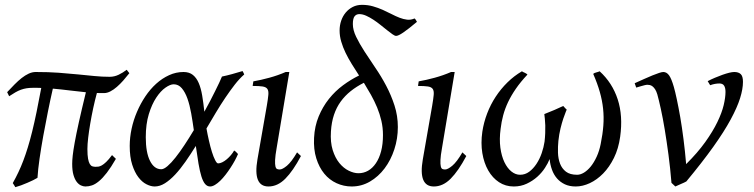

<svg xmlns="http://www.w3.org/2000/svg" viewBox="-20 -757 3140 800"><path d="M462.9 -95.2Q442.4 -59.6 425 -37.1Q407.7 -14.6 392.3 -2Q377 10.7 363.3 15.4Q349.6 20 335.9 20Q327.1 20 317.4 15.6Q307.6 11.2 299.6 0.7Q291.5 -9.8 286.1 -28.1Q280.8 -46.4 280.8 -74.2Q280.8 -88.4 283 -108.9Q285.2 -129.4 291.3 -163.3Q297.4 -197.3 308.6 -247.8Q319.8 -298.3 337.9 -372.6Q303.7 -376 270.8 -380.1Q237.8 -384.3 200.2 -387.7Q189.9 -342.8 179.7 -292Q169.4 -241.2 160.4 -191.4Q151.4 -141.6 144.8 -95.9Q138.2 -50.3 136.2 -16.1Q129.4 -11.7 118.2 -6.3Q106.9 -1 94.2 4.6Q81.5 10.3 68.1 15.1Q54.7 20 43.9 22.9Q43 21 40.3 16.8Q37.6 12.7 35.6 9.5Q33.7 6.3 33.2 5.9Q45.9 -16.6 56.6 -39.3Q67.4 -62 77.1 -87.6Q86.9 -113.3 95.9 -142.8Q105 -172.4 114 -208.7Q123 -245.1 132.3 -290Q141.6 -335 151.9 -390.6Q143.6 -391.1 134.8 -391.1Q126.5 -391.1 117.2 -391.1Q102.5 -391.1 90.6 -389.2Q78.6 -387.2 67.1 -383.1Q55.7 -378.9 43.9 -372.1Q32.2 -365.2 18.1 -356L9.8 -373Q25.4 -389.6 40.5 -405Q55.7 -420.4 70.3 -431.9Q85 -443.4 99.6 -450.2Q114.3 -457 128.9 -457Q181.6 -457 224.6 -453.9Q267.6 -450.7 304.4 -447Q341.3 -443.4 373.5 -440.2Q405.8 -437 437 -437Q456.5 -437 474.4 -445.6Q492.2 -454.1 507.8 -466.3L519 -452.1Q506.8 -436.5 493.7 -421.6Q480.5 -406.7 467 -395Q453.6 -383.3 439.9 -376.2Q426.3 -369.1 413.1 -369.1Q405.3 -369.1 397.9 -369.1Q390.6 -369.1 383.8 -369.6Q375.5 -339.4 368.4 -306.4Q361.3 -273.4 356 -241.9Q350.6 -210.4 347.4 -182.9Q344.2 -155.3 344.2 -136.2Q344.2 -110.4 346.9 -95.7Q349.6 -81.1 354.2 -73.5Q358.9 -65.9 365 -64Q371.1 -62 377.9 -62Q383.8 -62 389.9 -62.7Q396 -63.5 404.1 -67.9Q412.1 -72.3 422.6 -82.3Q433.1 -92.3 446.8 -110.8L462.9 -95.2Z M651.9 -51.8Q662.6 -51.8 678 -64.9Q693.4 -78.1 711.2 -100.6Q729 -123 748.5 -152.6Q768.1 -182.1 787.6 -214.8Q782.7 -250.5 776.6 -284.9Q770.5 -319.3 761 -346.2Q751.5 -373 737.5 -389.4Q723.6 -405.8 703.6 -405.8Q689.5 -405.8 669.4 -391.8Q649.4 -377.9 631.1 -350.3Q612.8 -322.8 600.1 -281.5Q587.4 -240.2 587.4 -185.1Q587.4 -121.6 605 -86.7Q622.6 -51.8 651.9 -51.8ZM997.6 -446.8Q977.5 -429.2 958 -404.1Q938.5 -378.9 918.7 -349.6Q898.9 -320.3 879.4 -287.6Q859.9 -254.9 840.3 -221.7Q844.7 -196.8 850.6 -170.9Q856.4 -145 863 -124Q869.6 -103 876.5 -89.6Q883.3 -76.2 888.7 -76.2Q896.5 -76.2 906 -80.8Q915.5 -85.4 924.8 -93.3Q934.1 -101.1 942.1 -110.6Q950.2 -120.1 955.6 -129.9Q961.9 -126 964.8 -122.6Q967.8 -119.1 971.7 -115.2Q966.3 -102.5 958.3 -87.6Q950.2 -72.8 940.4 -57.9Q930.7 -43 919.7 -28.8Q908.7 -14.6 897.7 -3.9Q886.7 6.8 875.7 13.4Q864.7 20 855.5 20Q843.3 20 834.5 9.5Q825.7 -1 819.1 -22.2Q812.5 -43.5 807.1 -75.2Q801.8 -106.9 795.9 -148.9Q774.4 -114.3 752.9 -83.5Q731.4 -52.7 710 -29.8Q688.5 -6.8 667.2 6.6Q646 20 624.5 20Q608.4 20 590.1 10.7Q571.8 1.5 556.4 -18.8Q541 -39.1 530.8 -71Q520.5 -103 520.5 -148.9Q520.5 -184.1 528.3 -220.5Q536.1 -256.8 550.8 -291Q565.4 -325.2 585.7 -355.5Q606 -385.7 630.9 -408.2Q655.8 -430.7 684.6 -443.8Q713.4 -457 744.6 -457Q768.6 -457 783.7 -444.8Q798.8 -432.6 808.1 -410.9Q817.4 -389.2 822.5 -358.6Q827.6 -328.1 831.5 -291.5Q844.2 -314.5 855.5 -336.2Q866.7 -357.9 876.2 -377Q885.7 -396 893.1 -411.6Q900.4 -427.2 904.8 -438Q925.8 -442.4 946.8 -448.2Q967.8 -454.1 990.7 -460.9Q993.7 -455.6 994.9 -452.9Q996.1 -450.2 997.6 -446.8Z M1233.9 -106.9Q1201.2 -44.9 1168.9 -12.5Q1136.7 20 1098.6 20Q1033.2 20 1052.7 -92.8L1091.8 -316.9Q1096.7 -345.2 1098.1 -361.8Q1099.6 -378.4 1094 -386.5Q1088.4 -394.5 1074 -396.7Q1059.6 -398.9 1032.7 -398.9L1035.6 -418Q1066.4 -423.3 1102.3 -433.1Q1138.2 -442.9 1170.4 -457H1185.5L1132.8 -141.1Q1127 -108.4 1126.2 -90.3Q1125.5 -72.3 1127.7 -63.5Q1129.9 -54.7 1134.8 -52.7Q1139.6 -50.8 1145.5 -50.8Q1156.7 -50.8 1175.5 -66.4Q1194.3 -82 1217.8 -122.1L1233.9 -106.9Z M1575.7 -194.3Q1575.7 -225.1 1569.1 -253.7Q1562.5 -282.2 1551.3 -309.3Q1540 -336.4 1525.6 -362.1Q1511.2 -387.7 1496.1 -412.1Q1465.3 -396.5 1441.2 -377.2Q1417 -357.9 1399.4 -333.5Q1381.8 -309.1 1371.6 -278.6Q1361.3 -248 1358.9 -209.5Q1356 -164.6 1366.2 -131.8Q1376.5 -99.1 1394 -77.6Q1411.6 -56.2 1433.1 -45.7Q1454.6 -35.2 1473.6 -35.2Q1495.1 -35.2 1513.7 -45.7Q1532.2 -56.2 1546.1 -76.7Q1560.1 -97.2 1567.9 -126.7Q1575.7 -156.2 1575.7 -194.3ZM1717.3 -666Q1681.2 -635.7 1660.4 -621.6Q1639.6 -607.4 1630.4 -607.4Q1625 -607.4 1615.2 -614.3Q1605.5 -621.1 1593 -631.1Q1580.6 -641.1 1565.9 -652.8Q1551.3 -664.6 1536.1 -674.6Q1521 -684.6 1505.9 -691.4Q1490.7 -698.2 1477.1 -698.2Q1464.8 -698.2 1457.5 -689.2Q1450.2 -680.2 1450.2 -656.7Q1450.2 -631.8 1464.1 -603.3Q1478 -574.7 1498.8 -542.5Q1519.5 -510.3 1543.9 -474.6Q1568.4 -439 1589.1 -399.7Q1609.9 -360.4 1623.8 -317.4Q1637.7 -274.4 1637.7 -227.5Q1637.7 -179.2 1623 -134.5Q1608.4 -89.8 1582.5 -55.4Q1556.6 -21 1521.5 -0.5Q1486.3 20 1445.3 20Q1412.1 20 1382.3 6.3Q1352.5 -7.3 1331.1 -33.4Q1309.6 -59.6 1297.9 -97.2Q1286.1 -134.8 1288.6 -182.6Q1291 -231.4 1307.9 -272Q1324.7 -312.5 1350.6 -345Q1376.5 -377.4 1409.2 -401.6Q1441.9 -425.8 1476.1 -442.4Q1460.4 -466.3 1445.8 -490Q1431.2 -513.7 1419.9 -536.9Q1408.7 -560.1 1401.9 -583.3Q1395 -606.4 1395 -629.9Q1395 -651.4 1401.6 -670.7Q1408.2 -689.9 1420.4 -704.6Q1432.6 -719.2 1449.7 -728Q1466.8 -736.8 1488.3 -736.8Q1512.7 -736.8 1533.9 -730.7Q1555.2 -724.6 1574.5 -716.1Q1593.8 -707.5 1611.1 -698.5Q1628.4 -689.5 1644.8 -683.1Q1661.1 -676.8 1676.5 -675Q1691.9 -673.3 1707.5 -680.2Q1710.4 -677.7 1711.9 -675.3Q1713.4 -672.9 1717.3 -666Z M1922.9 -106.9Q1890.1 -44.9 1857.9 -12.5Q1825.7 20 1787.6 20Q1722.2 20 1741.7 -92.8L1780.8 -316.9Q1785.6 -345.2 1787.1 -361.8Q1788.6 -378.4 1783 -386.5Q1777.3 -394.5 1762.9 -396.7Q1748.5 -398.9 1721.7 -398.9L1724.6 -418Q1755.4 -423.3 1791.3 -433.1Q1827.1 -442.9 1859.4 -457H1874.5L1821.8 -141.1Q1815.9 -108.4 1815.2 -90.3Q1814.5 -72.3 1816.7 -63.5Q1818.8 -54.7 1823.7 -52.7Q1828.6 -50.8 1834.5 -50.8Q1845.7 -50.8 1864.5 -66.4Q1883.3 -82 1906.7 -122.1L1922.9 -106.9Z M2564 -187Q2557.1 -137.7 2538.1 -99.1Q2519 -60.5 2493.2 -34.2Q2467.3 -7.8 2437.5 6.1Q2407.7 20 2378.9 20Q2353 20 2333.7 11Q2314.5 2 2301 -13.4Q2287.6 -28.8 2280 -49.6Q2272.5 -70.3 2270 -94.2Q2263.7 -77.6 2250.7 -57.6Q2237.8 -37.6 2218.8 -20.5Q2199.7 -3.4 2175 8.3Q2150.4 20 2120.6 20Q2086.4 20 2059.3 2.2Q2032.2 -15.6 2014.4 -46.6Q1996.6 -77.6 1989.7 -119.1Q1982.9 -160.6 1989.7 -208Q1995.6 -247.1 2009.8 -284.2Q2023.9 -321.3 2045.4 -354Q2066.9 -386.7 2094.5 -413.8Q2122.1 -440.9 2154.8 -460Q2156.2 -458.5 2159.4 -457Q2162.6 -455.6 2166.3 -453.9Q2169.9 -452.1 2173.1 -450.2Q2176.3 -448.2 2177.7 -446.3Q2148.9 -415.5 2129.4 -387.2Q2109.9 -358.9 2096.9 -331.5Q2084 -304.2 2076.7 -276.9Q2069.3 -249.5 2065.9 -220.2Q2060.1 -176.8 2064.9 -141.4Q2069.8 -106 2081.8 -81.1Q2093.8 -56.2 2110.8 -42.5Q2127.9 -28.8 2147 -28.8Q2168 -28.8 2185.1 -41.5Q2202.1 -54.2 2215.3 -74.2Q2228.5 -94.2 2237.1 -118.9Q2245.6 -143.6 2249 -167Q2251 -184.6 2251.7 -201.9Q2252.4 -219.2 2252 -234.6Q2251.5 -250 2250.2 -262.2Q2249 -274.4 2248 -281.7Q2269 -289.6 2290 -298.8Q2311 -308.1 2326.7 -315.4Q2330.6 -310.5 2335.9 -305.4Q2341.3 -300.3 2341.3 -300.3Q2341.3 -300.3 2337.2 -290.3Q2333 -280.3 2327.1 -262.9Q2321.3 -245.6 2315.4 -221.7Q2309.6 -197.8 2306.6 -169.9Q2304.2 -146 2304.9 -120.8Q2305.7 -95.7 2313.5 -75.2Q2321.3 -54.7 2338.1 -41.7Q2355 -28.8 2384.8 -28.8Q2398.4 -28.8 2413.3 -37.8Q2428.2 -46.9 2441.7 -63.5Q2455.1 -80.1 2466.1 -104Q2477.1 -127.9 2482.9 -157.2Q2491.2 -197.8 2493.9 -233.6Q2496.6 -269.5 2492.9 -304Q2489.3 -338.4 2479.2 -373.8Q2469.2 -409.2 2451.7 -449.2Q2455.6 -453.1 2464.6 -455.3Q2473.6 -457.5 2478.5 -460Q2531.2 -412.1 2553.7 -343.3Q2576.2 -274.4 2564 -187Z M3075.7 -416Q3075.7 -386.2 3063.7 -347.9Q3051.8 -309.6 3024.4 -259Q2997.1 -208.5 2951.7 -144.8Q2906.2 -81.1 2839.8 -1Q2835.4 1.5 2829.6 4.2Q2823.7 6.8 2817.4 9.5Q2811 12.2 2804.9 15.1Q2798.8 18.1 2793.9 20L2777.8 4.9Q2772.9 -55.2 2765.4 -111.8Q2757.8 -168.5 2749.8 -217Q2741.7 -265.6 2733.4 -303.5Q2725.1 -341.3 2718.8 -363.8Q2714.8 -377 2709.7 -384.8Q2704.6 -392.6 2699 -397Q2693.4 -401.4 2687.7 -402.6Q2682.1 -403.8 2677.7 -403.8Q2673.3 -403.8 2665.5 -401.9Q2657.7 -399.9 2650.1 -397.7Q2642.6 -395.5 2636.7 -393.8Q2630.9 -392.1 2630.9 -392.1L2624.5 -410.2Q2645 -419.4 2664.1 -428Q2683.1 -436.5 2698.7 -442.9Q2714.4 -449.2 2726.1 -453.1Q2737.8 -457 2743.7 -457Q2757.8 -457 2767.8 -443.1Q2777.8 -429.2 2787.6 -395Q2793 -376.5 2800 -343.5Q2807.1 -310.5 2814.5 -268.1Q2821.8 -225.6 2828.1 -175.8Q2834.5 -126 2838.9 -73.2Q2886.7 -120.6 2918.5 -165Q2950.2 -209.5 2969 -248.3Q2987.8 -287.1 2995.4 -319.1Q3002.9 -351.1 3002.9 -374Q3002.9 -391.1 2997.1 -400.1Q2991.2 -409.2 2977.5 -409.2Q2969.2 -409.2 2959.2 -407.5Q2949.2 -405.8 2939 -401.9L2928.7 -418.9Q2942.9 -426.3 2959 -433.1Q2975.1 -439.9 2990.2 -445.3Q3005.4 -450.7 3018.3 -453.9Q3031.2 -457 3039.6 -457Q3057.1 -457 3066.4 -448.2Q3075.7 -439.5 3075.7 -416Z"/></svg>

Font: GentiumAlt
Style: Italic
Weight: 400
Italic angle: -7°
Designer: J. Victor Gaultney
Version: Version 1.02; 2005; OFL release